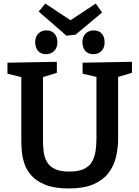

<svg xmlns="http://www.w3.org/2000/svg" viewBox="-20 -1050 784 1081"><path d="M445 -697 723 -702V-640L645 -617V-271Q645 -213 632 -162Q619 -111 587.5 -72Q556 -33 502.5 -11Q449 11 368 11Q288 11 237 -9Q186 -29 157.5 -61Q129 -93 117 -130Q105 -167 102.5 -201Q100 -235 100 -259V-616L22 -635V-697L300 -702V-640L222 -616V-259Q222 -227 226 -195.5Q230 -164 244 -139Q258 -114 288 -99Q318 -84 370 -84Q423 -84 454 -99.5Q485 -115 499.5 -142Q514 -169 518.5 -202.5Q523 -236 523 -271V-617L445 -635ZM519 -1030 555 -980 406 -855 354 -849 198 -985 235 -1030 377 -936ZM507 -745Q477 -745 461 -762.5Q445 -780 444 -812Q444 -843 462 -861Q480 -879 507 -879Q536 -879 552.5 -861Q569 -843 569 -812Q569 -780 551 -762.5Q533 -745 507 -745ZM240 -745Q211 -745 195 -762.5Q179 -780 178 -812Q178 -843 196 -861Q214 -879 240 -879Q270 -879 286.5 -861Q303 -843 303 -812Q303 -780 284.5 -762.5Q266 -745 240 -745Z"/></svg>

Font: Bitter SemiBold
Style: Regular
Weight: 600
Designer: Sol Matas, and Bitter project Authors
Foundry: Sol Matas
Version: Version 2.001